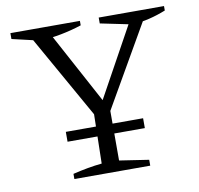

<svg xmlns="http://www.w3.org/2000/svg" viewBox="-74 -727 836 805"><g transform="rotate(-10 343.5 -324.5)"><path d="M325 -222 100 -621V-639H173L364 -285H342L537 -639H590V-625L358 -222ZM179 0V-22Q212 -30 242.5 -35.5Q273 -41 303 -44L308 -280H377V-44L502 -25V0ZM141 -596 21 -624V-649H317V-630Q274 -616 230 -607.5Q186 -599 141 -596ZM533 -596 397 -624V-649H675V-630Q640 -616 605 -607.5Q570 -599 533 -596ZM178 -201H507V-159H178Z"/></g></svg>

Font: Piazzolla 24pt Light
Style: Regular
Weight: 300
Designer: Juan Pablo del Peral
Foundry: Huerta Tipografica
Version: Version 2.005